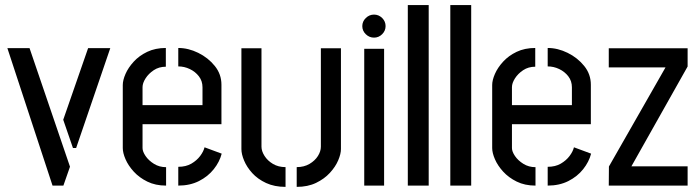

<svg xmlns="http://www.w3.org/2000/svg" viewBox="-20 -725 2736 750"><path d="M185.2 0 8.8 -537H95.4L253.4 -73.8L227.6 0ZM265 -146.8 227 -257.2 324.2 -537H410.8L277.4 -146.8Z M628.8 0Q587.2 0 555.5 -15.6Q523.8 -31.2 502.4 -54.7Q481 -78.2 470.3 -103Q459.6 -127.8 459.6 -146.6V-393Q459.6 -411.8 470.3 -436.3Q481 -460.8 502.3 -484.1Q523.6 -507.4 555.1 -522.5Q586.6 -537.6 627.8 -537.6V-464.4Q601 -464.4 580.7 -450.9Q560.4 -437.4 548.6 -418.9Q536.8 -400.4 536.8 -384.6V-314.2H771V-384.2Q771 -408.6 757 -426.8Q743 -445 721.4 -455.3Q699.8 -465.6 676.4 -465.6V-537.6Q715.6 -537.6 754.3 -518.6Q793 -499.6 819 -467.4Q845 -435.2 845 -394V-239.8H536.8V-146.6Q536.8 -133 548.6 -115.6Q560.4 -98.2 581.3 -85.1Q602.2 -72 628.8 -72ZM676.4 0V-73.4Q706.4 -73.4 727.6 -85.8Q748.8 -98.2 761.9 -115.7Q775 -133.2 779 -149.6L846 -124.8Q837.8 -92.8 815 -64.1Q792.2 -35.4 757.1 -17.7Q722 0 676.4 0Z M1139 5V-72.2Q1167.8 -72.2 1189.1 -84.8Q1210.4 -97.4 1221.9 -115.7Q1233.4 -134.1 1233.4 -152V-536.4H1311.8V-142.7Q1311.8 -123.9 1301.2 -98.9Q1290.6 -73.8 1268.8 -50Q1247 -26.2 1214.6 -10.6Q1182.2 5 1139 5ZM1095.4 5Q1052.2 5 1019.5 -10.1Q986.8 -25.3 965.5 -48.7Q944.2 -72.2 933.6 -97.6Q923 -122.9 923 -142.6V-536.4H1001.4V-152Q1001.4 -134.8 1013.2 -116.1Q1025 -97.4 1046.1 -84.8Q1067.2 -72.2 1095.4 -72.2Z M1402.8 0V-534.4H1480.4V0ZM1441 -578Q1422.6 -578 1408.9 -591.3Q1395.2 -604.6 1395.2 -622.9Q1395.2 -641.2 1408.9 -654.6Q1422.6 -668 1441 -668Q1459.4 -668 1472.8 -654.7Q1486.2 -641.4 1486.2 -623.1Q1486.2 -604.8 1472.8 -591.4Q1459.4 -578 1441 -578Z M1573 0V-705.2H1654.6V0Z M1739 0V-705.2H1820.6V0Z M2071.8 0Q2030.2 0 1998.5 -15.6Q1966.8 -31.2 1945.4 -54.7Q1924 -78.2 1913.3 -103Q1902.6 -127.8 1902.6 -146.6V-393Q1902.6 -411.8 1913.3 -436.3Q1924 -460.8 1945.3 -484.1Q1966.6 -507.4 1998.1 -522.5Q2029.6 -537.6 2070.8 -537.6V-464.4Q2044 -464.4 2023.7 -450.9Q2003.4 -437.4 1991.6 -418.9Q1979.8 -400.4 1979.8 -384.6V-314.2H2214V-384.2Q2214 -408.6 2200 -426.8Q2186 -445 2164.4 -455.3Q2142.8 -465.6 2119.4 -465.6V-537.6Q2158.6 -537.6 2197.3 -518.6Q2236 -499.6 2262 -467.4Q2288 -435.2 2288 -394V-239.8H1979.8V-146.6Q1979.8 -133 1991.6 -115.6Q2003.4 -98.2 2024.3 -85.1Q2045.2 -72 2071.8 -72ZM2119.4 0V-73.4Q2149.4 -73.4 2170.6 -85.8Q2191.8 -98.2 2204.9 -115.7Q2218 -133.2 2222 -149.6L2289 -124.8Q2280.8 -92.8 2258 -64.1Q2235.2 -35.4 2200.1 -17.7Q2165 0 2119.4 0Z M2358 0 2358.6 -74.6 2579.6 -461.6H2358V-536.4H2666V-465.2L2446.4 -75.2H2666V0Z"/></svg>

Font: Stick No Bills ExtraLight
Style: Regular
Weight: 200
Designer: Kosala Senevirathne, Siva Puranthara, Lasantha Premarathna, Tharique Azeez
Foundry: mooniak
Version: Version 2.000